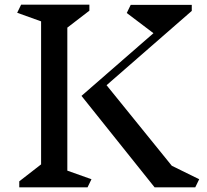

<svg xmlns="http://www.w3.org/2000/svg" viewBox="-20 -806 891 827"><path d="M374 -34 357 1H63V-25L157 -98V-714L54 -751L71 -786H365V-760L270 -687V-71ZM821 1H646L331 -393L641 -663L526 -750L543 -785H806V-759L439 -439L720 -92L838 -34Z"/></svg>

Font: Inknut Antiqua Light
Style: Regular
Weight: 300
Designer: Claus Eggers Sørensen
Foundry: Claus Eggers Sørensen
Version: Version 1.003; ttfautohint (v1.8.2) -l 8 -r 50 -G 200 -x 14 